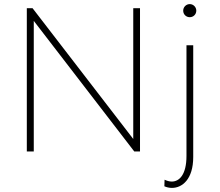

<svg xmlns="http://www.w3.org/2000/svg" viewBox="-20 -740 1075 938"><path d="M111 0H145V-638L636 0H664V-700H631V-61L139 -700H111ZM784 138 783 170C794 175 807 178 820 178C870 178 924 136 924 27V-519H891V22C891 112 857 147 819 147C807 147 795 143 784 138ZM907 -656C925 -656 939 -670 939 -688C939 -705 925 -720 907 -720C889 -720 875 -705 875 -688C875 -670 889 -656 907 -656Z"/></svg>

Font: Chess Sans ExtraLight
Style: Regular
Weight: 275
Designer: Wolf Bōese
Foundry: Wolf Bōese
Version: Version 7.223;Glyphs 3.3 (3306)